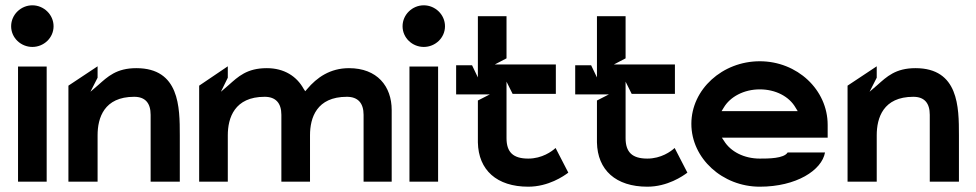

<svg xmlns="http://www.w3.org/2000/svg" viewBox="-20 -693 3679 724"><path d="M22 -594C22 -550 59 -516 102 -516C145 -516 182 -550 182 -594C182 -638 145 -673 102 -673C59 -673 22 -638 22 -594ZM48 -8H156V-442H48Z M238 -8H348V-183C348 -248 372 -328 486 -328C528 -328 548 -304 548 -260V-8H658V-183C658 -289 657 -436 494 -436C419 -436 386 -404 350 -372L321 -347L348 -400V-443L238 -370Z M731 -8H839V-183C839 -248 864 -328 978 -328C1020 -328 1041 -304 1041 -260V-8H1149V-183C1149 -249 1174 -328 1288 -328C1330 -328 1351 -304 1351 -260V-8H1457V-278C1457 -368 1402 -436 1296 -436C1225 -436 1175 -401 1138 -357L1131 -349L1125 -358C1099 -405 1052 -436 986 -436C911 -436 878 -404 842 -372L813 -347L839 -400V-443L731 -370Z M1498 -594C1498 -550 1535 -516 1578 -516C1621 -516 1658 -550 1658 -594C1658 -638 1621 -673 1578 -673C1535 -673 1498 -638 1498 -594ZM1524 -8H1632V-442H1524Z M1700 -337H1827L1782 -314V-156C1784 -52 1853 11 1972 11C2048 11 2106 -29 2123 -42L2075 -135C2061 -122 2024 -95 1972 -95C1915 -95 1890 -119 1890 -172V-385L1913 -339H2076V-450H1846L1890 -473V-632H1782V-401L1760 -447H1700Z M2149 -337H2276L2231 -314V-156C2233 -52 2302 11 2421 11C2497 11 2555 -29 2572 -42L2524 -135C2510 -122 2473 -95 2421 -95C2364 -95 2339 -119 2339 -172V-385L2362 -339H2525V-450H2295L2339 -473V-632H2231V-401L2209 -447H2149Z M2587 -226C2587 -96 2704 11 2845 11C2983 11 3079 -51 3091 -118H2950C2936 -95 2877 -95 2845 -95C2786 -95 2735 -121 2710 -162L2702 -174H3101V-222C3101 -355 2986 -462 2845 -462C2704 -462 2587 -356 2587 -226ZM2701 -274 2709 -287C2733 -328 2785 -356 2845 -356C2905 -356 2956 -329 2980 -287L2988 -274Z M3176 -8H3286V-183C3286 -248 3310 -328 3424 -328C3466 -328 3486 -304 3486 -260V-8H3596V-183C3596 -289 3595 -436 3432 -436C3357 -436 3324 -404 3288 -372L3259 -347L3286 -400V-443L3176 -370Z"/></svg>

Font: Charger Eco
Style: Regular
Weight: 1000
Designer: Jasper
Foundry: Cannot Into Space Fonts
Version: Version 1.1